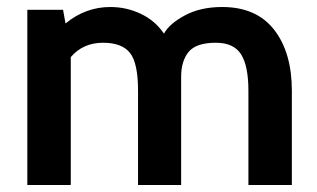

<svg xmlns="http://www.w3.org/2000/svg" viewBox="-20 -528 906 548"><path d="M813 0H689V-269Q689 -340 668 -373Q647 -406 596 -406Q540 -406 518.5 -380Q497 -354 497 -309V0H374V-269Q374 -348 351 -377Q328 -406 274 -406Q217 -406 182 -365V0H58V-500H160L167 -461Q224 -508 295 -508Q341 -508 382 -488.5Q423 -469 448 -432Q463 -460 507.5 -484Q552 -508 614 -508Q712 -508 762.5 -443Q813 -378 813 -269Z"/></svg>

Font: Cabin
Style: Bold
Weight: 700
Designer: Pablo Impallari
Foundry: Pablo Impallari. www.impallari.com Igino Marini. www.ikern.com
Version: Version 1.005